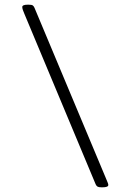

<svg xmlns="http://www.w3.org/2000/svg" viewBox="-20 -723 546 819"><path d="M413 76Q401 76 396 73Q391 70 388 63L84 -664Q80 -673 77.5 -680.5Q75 -688 75 -693Q75 -703 98 -703H102Q115 -703 119.5 -700Q124 -697 127 -690L432 38Q436 48 439 55Q442 62 442 66Q442 76 417 76Z"/></svg>

Font: Asap Expanded Expanded Light
Style: Italic
Weight: 300
Width: 7
Italic angle: -6°
Designer: Pablo Cosgaya
Foundry: Omnibus-Type
Version: Version 3.001; ttfautohint (v1.8.4.7-5d5b)